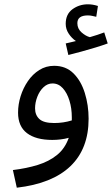

<svg xmlns="http://www.w3.org/2000/svg" viewBox="-20 -643 521 893"><path d="M58.1 230 40 147.9Q104 140.1 156 124Q208 107.9 245.1 77.9Q282.2 47.9 299.8 -2Q282.2 2.9 262.2 5.4Q242.2 7.8 223.1 7.8Q147 7.8 105.5 -23.7Q64 -55.2 64 -119.1Q64 -157.2 75.9 -195.6Q87.9 -233.9 109.9 -265.9Q131.8 -297.9 162.8 -317.4Q193.8 -336.9 231.9 -336.9Q286.1 -336.9 321.5 -302Q356.9 -267.1 374.5 -210.4Q392.1 -153.8 392.1 -90.8Q392.1 48.8 307.6 129.9Q223.1 210.9 58.1 230ZM143.1 -139.2Q143.1 -107.9 163.1 -89.4Q183.1 -70.8 231.9 -70.8Q274.9 -70.8 314 -83Q314 -88.9 314 -97.2Q314 -139.2 303 -175Q292 -210.9 272 -232.9Q252 -254.9 224.1 -254.9Q201.2 -254.9 182.6 -237.5Q164.1 -220.2 153.6 -193.1Q143.1 -166 143.1 -139.2ZM297.9 -387.2 285.6 -440.9Q300.8 -443.8 311.8 -447Q322.8 -450.2 333 -452.1Q314 -464.8 299.8 -486.1Q285.6 -507.3 285.6 -532.2Q285.6 -577.1 317.1 -600.1Q348.6 -623 388.7 -623Q411.6 -623 435.5 -615.2L427.7 -564.9Q418 -566.9 408.9 -569.1Q399.9 -571.3 388.7 -571.3Q339.8 -571.3 339.8 -535.2Q339.8 -509.3 359.4 -492.2Q378.9 -475.1 397.9 -470.2Q435.5 -481 464.8 -492.2L481 -440.9Q457 -432.1 424.3 -422.1Q391.6 -412.1 358.6 -403.1Q325.7 -394 297.9 -387.2Z"/></svg>

Font: Kurinto Seri
Style: Regular
Weight: 400
Designer: Kurinto was developed by Clint Goss from a range of fonts that are compatible with the SIL Open Font License Version 1.1
Foundry: Clinton F. Goss
Version: Version 2.196; July 25, 2020